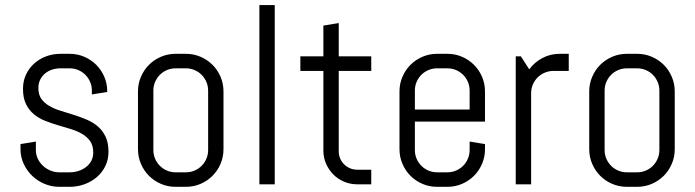

<svg xmlns="http://www.w3.org/2000/svg" viewBox="-20 -720 2716 750"><path d="M403.8 -127Q403.8 -96.7 391.6 -71.5Q379.4 -46.4 358.4 -28.3Q337.4 -10.3 309.8 -0.2Q282.2 9.8 252 9.8H211.9Q181.6 9.8 154.1 -1.7Q126.5 -13.2 105.7 -33.2Q85 -53.2 72.5 -80.1Q60.1 -106.9 60.1 -137.2V-157.2L120.1 -167V-133.8Q120.1 -115.7 127.7 -99.9Q135.3 -84 147.9 -72.3Q160.6 -60.5 177.2 -53.7Q193.8 -46.9 211.9 -46.9H252Q270 -46.9 286.6 -52.2Q303.2 -57.6 316.2 -67.6Q329.1 -77.6 336.7 -91.8Q344.2 -106 344.2 -124Q344.2 -150.9 332.5 -168Q320.8 -185.1 301.5 -196.5Q282.2 -208 257.6 -215.6Q232.9 -223.1 207 -230.7Q181.2 -238.3 156.5 -248Q131.8 -257.8 112.5 -273.7Q93.3 -289.6 81.5 -313.5Q69.8 -337.4 69.8 -373Q69.8 -403.3 81.5 -428.5Q93.3 -453.6 113.3 -471.7Q133.3 -489.7 159.9 -499.8Q186.5 -509.8 216.8 -509.8H252Q282.2 -509.8 309.1 -498.3Q335.9 -486.8 356 -466.8Q376 -446.8 387.5 -419.9Q398.9 -393.1 398.9 -362.8V-360.8L338.9 -351.1V-366.2Q338.9 -384.3 332 -400.1Q325.2 -416 313.5 -427.7Q301.8 -439.5 285.9 -446.3Q270 -453.1 252 -453.1H216.8Q198.7 -453.1 182.9 -447.8Q167 -442.4 155.3 -432.4Q143.6 -422.4 136.7 -408.2Q129.9 -394 129.9 -376Q129.9 -350.1 141.6 -333.7Q153.3 -317.4 172.6 -306.2Q191.9 -294.9 216.6 -287.4Q241.2 -279.8 266.8 -271.7Q292.5 -263.7 317.1 -253.4Q341.8 -243.2 361.1 -227.1Q380.4 -210.9 392.1 -186.8Q403.8 -162.6 403.8 -127Z M853 -137.2Q853 -106.9 841.6 -80.1Q830.1 -53.2 810.1 -33.2Q790 -13.2 763.2 -1.7Q736.3 9.8 706.1 9.8H666Q635.7 9.8 608.9 -1.7Q582 -13.2 562 -33.2Q542 -53.2 530.5 -80.1Q519 -106.9 519 -137.2V-362.8Q519 -393.1 530.5 -419.9Q542 -446.8 562 -466.8Q582 -486.8 608.9 -498.3Q635.7 -509.8 666 -509.8H706.1Q736.3 -509.8 763.2 -498.3Q790 -486.8 810.1 -466.8Q830.1 -446.8 841.6 -419.9Q853 -393.1 853 -362.8V-137.2ZM793 -366.2Q793 -384.3 786.1 -400.1Q779.3 -416 767.6 -427.7Q755.9 -439.5 740 -446.3Q724.1 -453.1 706.1 -453.1H666Q647.9 -453.1 632.1 -446.3Q616.2 -439.5 604.5 -427.7Q592.8 -416 585.9 -400.1Q579.1 -384.3 579.1 -366.2V-133.8Q579.1 -115.7 585.9 -99.9Q592.8 -84 604.5 -72.3Q616.2 -60.5 632.1 -53.7Q647.9 -46.9 666 -46.9H706.1Q724.1 -46.9 740 -53.7Q755.9 -60.5 767.6 -72.3Q779.3 -84 786.1 -99.9Q793 -115.7 793 -133.8Z M993.2 0V-700.2H1053.2V0Z M1375.5 0Q1348.1 0 1324 -10.3Q1299.8 -20.5 1282 -38.6Q1264.2 -56.6 1253.7 -80.6Q1243.2 -104.5 1243.2 -131.8V-442.9H1153.3V-500H1243.2V-620.1L1303.2 -629.9V-500H1430.2V-442.9H1303.2V-128.9Q1303.2 -113.8 1308.8 -100.8Q1314.5 -87.9 1324.2 -78.1Q1334 -68.4 1347.2 -62.7Q1360.4 -57.1 1375.5 -57.1H1430.2V0Z M1874.5 -137.2Q1874.5 -106.9 1863 -80.1Q1851.6 -53.2 1831.5 -33.2Q1811.5 -13.2 1784.7 -1.7Q1757.8 9.8 1727.5 9.8H1687.5Q1657.2 9.8 1630.4 -1.7Q1603.5 -13.2 1583.5 -33.2Q1563.5 -53.2 1552 -80.1Q1540.5 -106.9 1540.5 -137.2V-362.8Q1540.5 -393.1 1552 -419.9Q1563.5 -446.8 1583.5 -466.8Q1603.5 -486.8 1630.4 -498.3Q1657.2 -509.8 1687.5 -509.8H1727.5Q1757.8 -509.8 1784.7 -498.3Q1811.5 -486.8 1831.5 -466.8Q1851.6 -446.8 1863 -419.9Q1874.5 -393.1 1874.5 -362.8V-245.1H1600.6V-133.8Q1600.6 -115.7 1607.4 -99.9Q1614.3 -84 1626 -72.3Q1637.7 -60.5 1653.6 -53.7Q1669.4 -46.9 1687.5 -46.9H1727.5Q1745.6 -46.9 1761.5 -53.7Q1777.3 -60.5 1789.1 -72.3Q1800.8 -84 1807.6 -99.9Q1814.5 -115.7 1814.5 -133.8V-167L1874.5 -157.2V-137.2ZM1814.5 -366.2Q1814.5 -384.3 1807.6 -400.1Q1800.8 -416 1789.1 -427.7Q1777.3 -439.5 1761.5 -446.3Q1745.6 -453.1 1727.5 -453.1H1687.5Q1669.4 -453.1 1653.6 -446.3Q1637.7 -439.5 1626 -427.7Q1614.3 -416 1607.4 -400.1Q1600.6 -384.3 1600.6 -366.2V-292H1814.5Z M2141.6 -442.9Q2123.5 -442.9 2107.7 -436Q2091.8 -429.2 2080.1 -417.5Q2068.4 -405.8 2061.5 -389.9Q2054.7 -374 2054.7 -356V0H1994.6V-500H2014.6L2047.4 -449.2Q2067.9 -477.1 2098.9 -493.4Q2129.9 -509.8 2166.5 -509.8H2201.7V-442.9Z M2615.7 -137.2Q2615.7 -106.9 2604.2 -80.1Q2592.8 -53.2 2572.8 -33.2Q2552.7 -13.2 2525.9 -1.7Q2499 9.8 2468.8 9.8H2428.7Q2398.4 9.8 2371.6 -1.7Q2344.7 -13.2 2324.7 -33.2Q2304.7 -53.2 2293.2 -80.1Q2281.7 -106.9 2281.7 -137.2V-362.8Q2281.7 -393.1 2293.2 -419.9Q2304.7 -446.8 2324.7 -466.8Q2344.7 -486.8 2371.6 -498.3Q2398.4 -509.8 2428.7 -509.8H2468.8Q2499 -509.8 2525.9 -498.3Q2552.7 -486.8 2572.8 -466.8Q2592.8 -446.8 2604.2 -419.9Q2615.7 -393.1 2615.7 -362.8V-137.2ZM2555.7 -366.2Q2555.7 -384.3 2548.8 -400.1Q2542 -416 2530.3 -427.7Q2518.6 -439.5 2502.7 -446.3Q2486.8 -453.1 2468.8 -453.1H2428.7Q2410.6 -453.1 2394.8 -446.3Q2378.9 -439.5 2367.2 -427.7Q2355.5 -416 2348.6 -400.1Q2341.8 -384.3 2341.8 -366.2V-133.8Q2341.8 -115.7 2348.6 -99.9Q2355.5 -84 2367.2 -72.3Q2378.9 -60.5 2394.8 -53.7Q2410.6 -46.9 2428.7 -46.9H2468.8Q2486.8 -46.9 2502.7 -53.7Q2518.6 -60.5 2530.3 -72.3Q2542 -84 2548.8 -99.9Q2555.7 -115.7 2555.7 -133.8Z"/></svg>

Font: Abel
Style: Regular
Weight: 400
Designer: Matthew Desmond
Foundry: Matthew Desmond
Version: Version 1.003